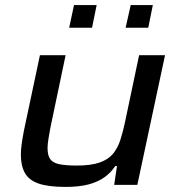

<svg xmlns="http://www.w3.org/2000/svg" viewBox="-20 -727 701 755"><path d="M238 8Q169 8 131 -5.5Q93 -19 77.5 -47.5Q62 -76 62 -119Q62 -138 65.5 -162.5Q69 -187 74 -213L137 -510H238L178 -224Q175 -208 171 -184Q167 -160 167 -145Q167 -115 178 -100.5Q189 -86 214.5 -81Q240 -76 283 -76Q338 -76 372 -88Q406 -100 424.5 -122.5Q443 -145 453 -176Q463 -207 471 -244L527 -510H629L520 0H429L440 -74H433Q417 -49 391.5 -30.5Q366 -12 329 -2Q292 8 238 8ZM474 -618 494 -707H581L563 -618ZM252 -618 271 -707H360L342 -618Z"/></svg>

Font: Saira Expanded Medium
Style: Italic
Weight: 500
Width: 7
Italic angle: -12°
Designer: Hector Gatti with collaboration of the Omnibus-Type team
Foundry: Omnibus-Type
Version: Version 1.101